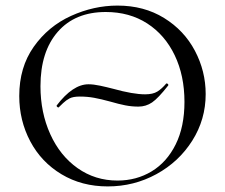

<svg xmlns="http://www.w3.org/2000/svg" viewBox="-20 -656 806 688"><path d="M576 -357H577Q580 -357 582 -354.5Q584 -352 583 -350Q547 -304 525 -289Q503 -274 476 -274Q452 -274 429 -278.5Q406 -283 375 -292Q342 -301 317.5 -305.5Q293 -310 266 -310Q242 -310 229.5 -303.5Q217 -297 206 -286.5Q195 -276 190 -271H189Q187 -271 184.5 -273.5Q182 -276 183 -278Q241 -354 297 -354Q315 -354 338.5 -349Q362 -344 385 -338Q457 -318 500 -318Q528 -318 544 -328Q560 -338 576 -357ZM49 -312Q49 -415 101 -488.5Q153 -562 234.5 -599Q316 -636 401 -636Q496 -636 568 -591.5Q640 -547 678.5 -474Q717 -401 717 -319Q717 -228 669 -152Q621 -76 540.5 -32Q460 12 366 12Q273 12 200.5 -31.5Q128 -75 88.5 -149.5Q49 -224 49 -312ZM641 -291Q641 -385 606 -458Q571 -531 507.5 -572Q444 -613 359 -613Q249 -613 187 -542Q125 -471 125 -347Q125 -253 160 -175.5Q195 -98 258 -53.5Q321 -9 401 -9Q469 -9 523.5 -42Q578 -75 609.5 -138.5Q641 -202 641 -291Z"/></svg>

Font: Cormorant Unicase
Style: Regular
Weight: 400
Designer: Christian Thalmann (Catharsis Fonts)
Foundry: Catharsis Fonts
Version: Version 4.000